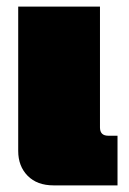

<svg xmlns="http://www.w3.org/2000/svg" viewBox="-20 -560 390 580"><path d="M142 0Q92 0 63.5 -29Q35 -58 35 -104V-540H282V-175Q282 -150 307 -150H335V0Z"/></svg>

Font: Kanit Black
Style: Regular
Weight: 900
Designer: Katatrad Team
Foundry: CadsonDemak
Version: Version 2.000; ttfautohint (v1.8.3)